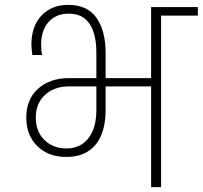

<svg xmlns="http://www.w3.org/2000/svg" viewBox="-20 -769 833 789"><path d="M793 -740V-705H642V0H601V-414H414V-319Q414 -223 372 -173.5Q330 -124 253 -124Q179 -124 133.5 -168.5Q88 -213 88 -286Q88 -361 136.5 -404.5Q185 -448 263 -448H376V-553Q376 -629 348 -671Q320 -713 262 -713Q211 -713 180 -679Q149 -645 149 -585Q149 -563 153 -543H113Q109 -571 109 -586Q109 -661 150.5 -705Q192 -749 261 -749Q338 -749 376 -696.5Q414 -644 414 -549V-448H601V-740ZM376 -414H264Q203 -414 165 -379Q127 -344 127 -286Q127 -229 162.5 -194Q198 -159 253 -159Q310 -159 343 -200.5Q376 -242 376 -317Z"/></svg>

Font: Fz Poppins ExtLt
Style: Regular
Weight: 200
Designer: Ninad Kale (Devanagari), Jonny Pinhorn (Latin)
Foundry: Indian Type Foundry
Version: Vit hóa bi Vntype.Com & FontZin.Com